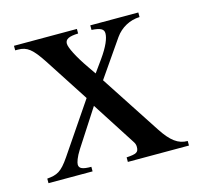

<svg xmlns="http://www.w3.org/2000/svg" viewBox="-74 -530 638 610"><g transform="rotate(-15 244.5 -225.0)"><path d="M476 0V-15C445 -15 422 -32 394 -75L266 -271L349 -391C368 -418 398 -434 430 -435V-450H272V-435C302 -433 312 -427 312 -413C312 -397 302 -372 277 -337L249 -298L231 -324C202 -366 185 -400 185 -413C185 -428 198 -434 228 -435V-450H21V-435H30C60 -435 76 -422 107 -375L201 -230L89 -65C61 -24 47 -18 14 -15V0H159V-15C130 -15 119 -20 119 -33C119 -40 124 -56 138 -78L217 -200L309 -57C313 -51 315 -46 315 -39C315 -21 308 -17 275 -15V0Z"/></g></svg>

Font: STIX Math
Style: Regular
Weight: 400
Designer: MicroPress Inc., with final additions and corrections provided by Coen Hoffman, Elsevier (retired)
Version: Version 1.1.0